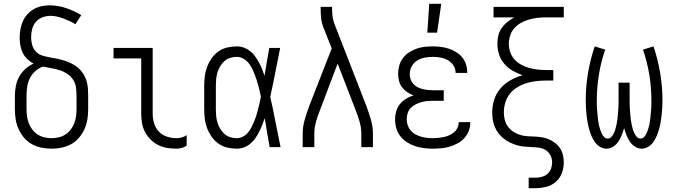

<svg xmlns="http://www.w3.org/2000/svg" viewBox="-20 -771 3540 1006"><path d="M250 8Q223 8 196.5 2.5Q170 -3 146.5 -16Q123 -29 105.5 -50Q88 -71 77 -95.5Q66 -120 62 -146.5Q58 -173 58 -200V-269Q58 -295 63 -320.5Q68 -346 80.5 -369Q93 -392 112.5 -409.5Q132 -427 156 -438Q138 -447 123 -461.5Q108 -476 99 -494.5Q90 -513 86.5 -533.5Q83 -554 83 -574Q83 -596 87 -617.5Q91 -639 99.5 -659Q108 -679 123 -695.5Q138 -712 157 -723Q176 -734 197.5 -738.5Q219 -743 240 -743Q284 -743 326.5 -728.5Q369 -714 406 -692L375 -644Q361 -653 345 -660.5Q329 -668 313 -674Q297 -680 279.5 -684Q262 -688 245 -688Q224 -688 203 -680.5Q182 -673 168 -656.5Q154 -640 148.5 -618.5Q143 -597 143 -576Q143 -556 148.5 -536Q154 -516 168 -501Q182 -486 201.5 -480Q221 -474 241 -470.5Q261 -467 280.5 -463Q300 -459 319 -453Q338 -447 356.5 -437.5Q375 -428 390 -415Q405 -402 416 -385Q427 -368 433 -348.5Q439 -329 440.5 -309Q442 -289 442 -269V-200Q442 -173 438 -146.5Q434 -120 423 -95.5Q412 -71 394.5 -50Q377 -29 353.5 -16Q330 -3 303.5 2.5Q277 8 250 8ZM250 -47Q269 -47 288 -51.5Q307 -56 323 -66.5Q339 -77 350.5 -92Q362 -107 369 -125Q376 -143 378.5 -162Q381 -181 381 -200V-269Q381 -291 378 -313Q375 -335 363 -353.5Q351 -372 332 -384.5Q313 -397 292 -403.5Q271 -410 249.5 -413.5Q228 -417 206 -422Q183 -415 165 -398.5Q147 -382 136.5 -361Q126 -340 122.5 -316Q119 -292 119 -269V-200Q119 -181 121.5 -162Q124 -143 131 -125Q138 -107 149.5 -92Q161 -77 177 -66.5Q193 -56 212 -51.5Q231 -47 250 -47Z M905 8Q880 8 855.5 4Q831 0 809 -11Q787 -22 769 -40Q751 -58 739.5 -80Q728 -102 724 -126.5Q720 -151 720 -176V-465H575V-520H780V-176Q780 -150 787.5 -125Q795 -100 812.5 -81.5Q830 -63 855 -55Q880 -47 905 -47Q919 -47 933 -51Q947 -55 958 -63V-8Q947 0 933 4Q919 8 905 8Z M1221 8Q1195 8 1170 2Q1145 -4 1124 -19Q1103 -34 1088.5 -55Q1074 -76 1065 -100Q1056 -124 1053 -149.5Q1050 -175 1050 -200V-320Q1050 -345 1053 -370.5Q1056 -396 1065 -420Q1074 -444 1088.5 -465Q1103 -486 1124 -501Q1145 -516 1170 -522Q1195 -528 1221 -528Q1240 -528 1258 -521.5Q1276 -515 1291 -503Q1306 -491 1317 -475.5Q1328 -460 1337 -443.5Q1346 -427 1353 -409.5Q1360 -392 1366 -374Q1372 -410 1378 -446.5Q1384 -483 1391 -520H1448Q1435 -456 1422.5 -391.5Q1410 -327 1396 -263Q1411 -198 1423.5 -132Q1436 -66 1450 0H1393Q1386 -38 1379.5 -76Q1373 -114 1367 -152Q1361 -134 1354 -116Q1347 -98 1338 -80.5Q1329 -63 1318 -47Q1307 -31 1292 -18.5Q1277 -6 1258.5 1Q1240 8 1221 8ZM1221 -47Q1237 -47 1252.5 -55Q1268 -63 1279 -76Q1290 -89 1297.5 -104Q1305 -119 1311.5 -134.5Q1318 -150 1323 -166Q1328 -182 1332 -198Q1336 -214 1340 -230.5Q1344 -247 1347 -264Q1344 -280 1340 -296Q1336 -312 1332 -327.5Q1328 -343 1322.5 -358.5Q1317 -374 1311 -389.5Q1305 -405 1297 -419.5Q1289 -434 1278 -446Q1267 -458 1252 -465.5Q1237 -473 1221 -473Q1203 -473 1185.5 -467.5Q1168 -462 1155 -450Q1142 -438 1133 -422.5Q1124 -407 1119 -390Q1114 -373 1112.5 -355.5Q1111 -338 1111 -320V-200Q1111 -182 1112.5 -164.5Q1114 -147 1119 -130Q1124 -113 1133 -97.5Q1142 -82 1155 -70Q1168 -58 1185.5 -52.5Q1203 -47 1221 -47Z M1566 0V-74Q1566 -92 1569 -110Q1572 -128 1577 -145.5Q1582 -163 1588 -180.5Q1594 -198 1600 -215L1718 -517L1674 -629Q1665 -652 1662.5 -677.5Q1660 -703 1660 -728V-735H1720V-728Q1720 -708 1722 -688Q1724 -668 1731 -649L1900 -215Q1906 -198 1912 -180.5Q1918 -163 1923 -145.5Q1928 -128 1931 -110Q1934 -92 1934 -74V0H1873V-74Q1873 -89 1870.5 -104.5Q1868 -120 1863.5 -135.5Q1859 -151 1854 -165.5Q1849 -180 1843 -195L1749 -438L1657 -195Q1651 -181 1646 -166Q1641 -151 1636.5 -135.5Q1632 -120 1629.5 -104.5Q1627 -89 1627 -74V0Z M2247 8Q2224 8 2200.5 5Q2177 2 2154.5 -5.5Q2132 -13 2112 -26Q2092 -39 2077.5 -57.5Q2063 -76 2056.5 -99Q2050 -122 2050 -146Q2050 -167 2056 -188Q2062 -209 2075.5 -225.5Q2089 -242 2107.5 -253.5Q2126 -265 2147 -271Q2129 -278 2113.5 -288.5Q2098 -299 2086.5 -314Q2075 -329 2070.5 -347.5Q2066 -366 2066 -384Q2066 -406 2072 -427.5Q2078 -449 2091 -466.5Q2104 -484 2122.5 -496Q2141 -508 2161.5 -515.5Q2182 -523 2203.5 -525.5Q2225 -528 2247 -528Q2268 -528 2289 -525.5Q2310 -523 2330 -516.5Q2350 -510 2368.5 -499Q2387 -488 2400.5 -472Q2414 -456 2421 -435.5Q2428 -415 2428 -394V-389H2367V-392Q2367 -412 2355 -429.5Q2343 -447 2325.5 -456.5Q2308 -466 2287.5 -469.5Q2267 -473 2247 -473Q2226 -473 2205 -469Q2184 -465 2166 -454Q2148 -443 2137.5 -424Q2127 -405 2127 -383Q2127 -369 2131.5 -355.5Q2136 -342 2145.5 -331.5Q2155 -321 2167.5 -314.5Q2180 -308 2194 -304.5Q2208 -301 2222 -299.5Q2236 -298 2250 -298H2305V-243H2250Q2234 -243 2218 -241.5Q2202 -240 2187 -235.5Q2172 -231 2157.5 -224Q2143 -217 2132 -205.5Q2121 -194 2116 -178.5Q2111 -163 2111 -147Q2111 -131 2116 -115.5Q2121 -100 2131 -88Q2141 -76 2155 -68Q2169 -60 2184.5 -55.5Q2200 -51 2215.5 -49Q2231 -47 2247 -47Q2262 -47 2276.5 -48.5Q2291 -50 2305.5 -53Q2320 -56 2333.5 -62Q2347 -68 2358.5 -77.5Q2370 -87 2376.5 -100.5Q2383 -114 2383 -129V-131H2444V-128Q2444 -105 2435.5 -84Q2427 -63 2412 -46.5Q2397 -30 2377 -19.5Q2357 -9 2335.5 -2.5Q2314 4 2291.5 6Q2269 8 2247 8ZM2219 -600 2229 -751H2292L2270 -600Z M2750 215V160H2785Q2802 160 2819 155.5Q2836 151 2848.5 140Q2861 129 2867 113Q2873 97 2873 80Q2873 61 2864 43Q2855 25 2838.5 15Q2822 5 2802.5 2.5Q2783 0 2763.5 -0.5Q2744 -1 2725 -3Q2706 -5 2687.5 -10.5Q2669 -16 2651.5 -24.5Q2634 -33 2619 -45Q2604 -57 2592 -72.5Q2580 -88 2572.5 -106Q2565 -124 2562 -143Q2559 -162 2559 -182Q2559 -216 2569.5 -249Q2580 -282 2602.5 -308Q2625 -334 2655.5 -351Q2686 -368 2718 -377Q2691 -386 2666 -400.5Q2641 -415 2622.5 -436.5Q2604 -458 2595 -485.5Q2586 -513 2586 -541Q2586 -563 2591 -584.5Q2596 -606 2608.5 -624Q2621 -642 2638.5 -656Q2656 -670 2675 -680H2566V-735H2934V-680H2842Q2819 -680 2797 -677.5Q2775 -675 2753 -669Q2731 -663 2711 -652Q2691 -641 2676 -624.5Q2661 -608 2653.5 -586Q2646 -564 2646 -542Q2646 -519 2653.5 -497.5Q2661 -476 2676 -459.5Q2691 -443 2711 -432Q2731 -421 2753 -415Q2775 -409 2797 -406.5Q2819 -404 2842 -404H2879V-349H2842Q2816 -349 2790 -346Q2764 -343 2739 -335.5Q2714 -328 2691 -314Q2668 -300 2651.5 -279.5Q2635 -259 2627.5 -233.5Q2620 -208 2620 -182Q2620 -163 2624.5 -144Q2629 -125 2640.5 -109Q2652 -93 2668 -82Q2684 -71 2702.5 -65Q2721 -59 2740.5 -57.5Q2760 -56 2779.5 -55.5Q2799 -55 2818 -52Q2837 -49 2855 -41.5Q2873 -34 2888.5 -22Q2904 -10 2914.5 6Q2925 22 2929.5 41.5Q2934 61 2934 80Q2934 108 2924 135.5Q2914 163 2892 182Q2870 201 2842 208Q2814 215 2785 215Z M3158 8Q3139 8 3122.5 -2.5Q3106 -13 3095.5 -28.5Q3085 -44 3078 -61.5Q3071 -79 3066 -97Q3061 -115 3058 -134Q3055 -153 3053 -171.5Q3051 -190 3050 -208.5Q3049 -227 3049 -246Q3049 -318 3061 -389Q3073 -460 3096 -528L3151 -511Q3129 -447 3118 -380Q3107 -313 3107 -246Q3107 -235 3107 -223.5Q3107 -212 3108 -201Q3109 -190 3110 -179Q3111 -168 3112 -157.5Q3113 -147 3114.5 -136Q3116 -125 3118.5 -114Q3121 -103 3124.5 -92.5Q3128 -82 3132.5 -72Q3137 -62 3145 -53.5Q3153 -45 3164 -45Q3176 -45 3184 -54.5Q3192 -64 3197 -74.5Q3202 -85 3205 -96.5Q3208 -108 3210.5 -119.5Q3213 -131 3214.5 -142.5Q3216 -154 3217 -166Q3218 -178 3219 -189.5Q3220 -201 3220.5 -213Q3221 -225 3221 -236.5Q3221 -248 3221 -260V-338H3279V-260Q3279 -248 3279 -236.5Q3279 -225 3279.5 -213Q3280 -201 3281 -189.5Q3282 -178 3283 -166Q3284 -154 3285.5 -142.5Q3287 -131 3289.5 -119.5Q3292 -108 3295 -96.5Q3298 -85 3303 -74.5Q3308 -64 3316 -54.5Q3324 -45 3336 -45Q3347 -45 3355 -53.5Q3363 -62 3367.5 -72Q3372 -82 3375.5 -92.5Q3379 -103 3381.5 -114Q3384 -125 3385.5 -136Q3387 -147 3388 -157.5Q3389 -168 3390 -179Q3391 -190 3392 -201Q3393 -212 3393 -223.5Q3393 -235 3393 -246Q3393 -313 3382 -380Q3371 -447 3349 -511L3404 -528Q3427 -460 3439 -389Q3451 -318 3451 -246Q3451 -227 3450 -208.5Q3449 -190 3447 -171.5Q3445 -153 3442 -134Q3439 -115 3434 -97Q3429 -79 3422 -61.5Q3415 -44 3404.5 -28.5Q3394 -13 3377.5 -2.5Q3361 8 3342 8Q3323 8 3306.5 -3Q3290 -14 3279.5 -30Q3269 -46 3262 -64Q3255 -82 3250 -100Q3245 -82 3238 -64Q3231 -46 3220.5 -30Q3210 -14 3193.5 -3Q3177 8 3158 8Z"/></svg>

Font: Iosevka Term Curly Light
Style: Regular
Weight: 300
Designer: Belleve Invis
Foundry: Belleve Invis
Version: Version 32.3.0